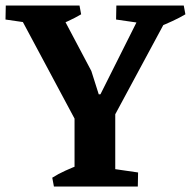

<svg xmlns="http://www.w3.org/2000/svg" viewBox="-22 -678 694 698"><path d="M258 -230 29 -658H184L310 -420L337 -335L358 -336L375 -302ZM174 0 168 -32Q190 -46 215.5 -57.5Q241 -69 267 -79L268 0ZM339 0 342 -71 480 -51 479 0ZM249 0V-306H397V0ZM136 -587 -2 -607 -1 -658H139ZM174 -579 161 -658H267L273 -626Q251 -613 226 -601.5Q201 -590 174 -579ZM387 -244 316 -281 505 -658H610ZM538 -587 400 -607 401 -658H541ZM553 -579 540 -658H646L652 -626Q630 -613 605 -601.5Q580 -590 553 -579Z"/></svg>

Font: Eczar SemiBold
Style: Regular
Weight: 600
Designer: Vaibhav Singh
Foundry: Rosetta Type Foundry
Version: Version 2.000